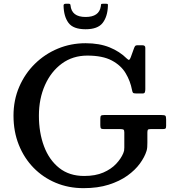

<svg xmlns="http://www.w3.org/2000/svg" viewBox="-20 -992 920 1024"><path d="M535 -378.5H841.5Q857 -378.5 861.5 -375Q866 -371.5 866 -355V-320.5Q866 -309.5 862.5 -306.5Q859 -303.5 847.5 -303.5H783Q771.5 -303.5 768.8 -300Q766 -296.5 766 -285V-230.5Q766 -217.5 765.2 -207Q764.5 -196.5 761.5 -187Q751.5 -154.5 726.2 -119.8Q701 -85 659.5 -55.2Q618 -25.5 559.8 -7Q501.5 11.5 425.5 11.5Q345.5 11.5 277.5 -17Q209.5 -45.5 159 -97.2Q108.5 -149 80.2 -219.8Q52 -290.5 52 -375Q52 -458.5 82.5 -529Q113 -599.5 166.2 -651.8Q219.5 -704 288.8 -732.8Q358 -761.5 436.5 -761.5Q510 -761.5 564.2 -739.5Q618.5 -717.5 656 -680Q665 -671 669 -673Q673 -675 677.5 -687L694.5 -734Q697 -741 700.2 -745.8Q703.5 -750.5 710.5 -750.5H740Q755 -750.5 755 -737V-516.5Q755 -507.5 752.8 -500.5Q750.5 -493.5 741 -493.5H706.5Q692.5 -493.5 689.2 -497.5Q686 -501.5 684 -512.5Q675 -560 650 -601.8Q625 -643.5 576 -669.5Q527 -695.5 446 -695.5Q368 -695.5 310 -653Q252 -610.5 219.8 -538Q187.5 -465.5 187.5 -375Q187.5 -284.5 214.8 -211.8Q242 -139 295.8 -96.2Q349.5 -53.5 429 -53.5Q489 -53.5 531 -71.8Q573 -90 599.2 -118Q625.5 -146 637.5 -175Q640.5 -182 641.8 -188.2Q643 -194.5 643 -205V-286.5Q643 -298.5 638 -301Q633 -303.5 622.5 -303.5H536Q522.5 -303.5 518.8 -307Q515 -310.5 515 -323.5V-358.5Q515 -371.5 518.8 -375Q522.5 -378.5 535 -378.5ZM436.5 -836Q370.5 -836 345.2 -870.2Q320 -904.5 319 -962.5Q319 -972 330.5 -972H347Q355.5 -972 356 -964Q361.5 -901.5 436.5 -901.5Q508.5 -901.5 517.5 -957.5Q519 -964.5 519 -968.2Q519 -972 528 -972H545.5Q553.5 -972 554.8 -969.8Q556 -967.5 555.5 -960Q553.5 -903.5 527.5 -869.8Q501.5 -836 436.5 -836Z"/></svg>

Font: Besley* Medium
Style: Regular
Weight: 500
Designer: Owen Earl
Foundry: indestructible type*
Version: Version 3.000; ttfautohint (v1.8.3)